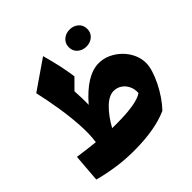

<svg xmlns="http://www.w3.org/2000/svg" viewBox="-207 -1026 1235 1235"><g transform="rotate(-45 410.5 -408.5)"><path d="M572.3 -545.9Q614.3 -545.9 653.1 -528.1Q691.9 -510.3 722.7 -480Q753.4 -449.7 771.2 -411.1Q789.1 -372.6 789.1 -330.6Q789.1 -301.8 777.3 -263.9Q765.6 -226.1 745.4 -185.3Q725.1 -144.5 699.2 -106.4Q673.3 -68.4 645 -39.1Q526.4 14.2 336.4 14.2Q252.4 14.2 177 2.9Q101.6 -8.3 31.7 -26.9L46.9 -218.3Q86.9 -212.4 125.2 -207.8Q163.6 -203.1 199.7 -199.2Q209 -262.7 204.3 -344Q199.7 -425.3 185.5 -515.1Q171.4 -605 151.4 -692.9L351.1 -830.6Q371.6 -756.3 382.8 -704.1Q394 -651.9 401.9 -596.2L334 -527.8Q335.9 -495.1 336.9 -462.9Q337.9 -430.7 336.9 -401.4Q461.4 -545.9 572.3 -545.9ZM513.2 -351.6Q470.7 -351.6 424.1 -306.2Q377.4 -260.7 337.9 -189Q349.6 -188.5 361.3 -188.5Q373 -188.5 384.3 -188.5Q468.8 -188.5 528.6 -198.5Q588.4 -208.5 617.2 -228.5Q619.6 -262.2 606.4 -290.3Q593.3 -318.4 568.8 -335Q544.4 -351.6 513.2 -351.6ZM508.3 -753.4Q508.3 -788.6 533 -809.8Q557.6 -831.1 592.3 -831.1Q627.4 -831.1 651.9 -809.8Q676.3 -788.6 676.3 -753.4Q676.3 -718.8 651.9 -697.5Q627.4 -676.3 592.3 -676.3Q557.6 -676.3 533 -697.5Q508.3 -718.8 508.3 -753.4Z"/></g></svg>

Font: Pinar DS4-ExtraBold
Style: Regular
Weight: 800
Designer: Amin Abedi
Version: Version 2.000